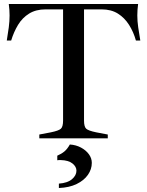

<svg xmlns="http://www.w3.org/2000/svg" viewBox="-20 -693 737 962"><path d="M177 0V-19L235 -30Q274 -38 285 -48Q296 -58 296 -89V-646H208Q160 -646 126 -625Q92 -604 70.5 -568.5Q49 -533 36 -490H14Q20 -525 24 -556Q28 -587 28 -615.5Q28 -644 24 -673H672Q668 -644 668 -615.5Q668 -587 672.5 -556Q677 -525 683 -490H661Q649 -533 626.5 -568.5Q604 -604 570.5 -625Q537 -646 489 -646H401V-89Q401 -58 412 -48Q423 -38 462 -30L520 -19V0ZM275 249V227Q318 224 340.5 205Q363 186 363 162Q363 142 343 126Q323 110 284 109Q280 109 275.5 109Q271 109 267 110V87Q288 78 302.5 66Q317 54 330 31Q361 33 386 46.5Q411 60 425.5 80Q440 100 440 123Q440 155 420.5 183Q401 211 364 229Q327 247 275 249Z"/></svg>

Font: Ibarra Real Nova Medium
Style: Regular
Weight: 500
Designer: Jose Maria Ribagorda & Octavio Pardo
Foundry: Jose Maria Ribagorda
Version: Version 2.000